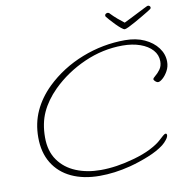

<svg xmlns="http://www.w3.org/2000/svg" viewBox="-93 -929 1048 1065"><g transform="rotate(-10 430.5 -396.5)"><path d="M810 -838Q815 -838 819 -834.5Q823 -831 823 -826Q823 -821 819 -818Q817 -816 802.5 -807Q788 -798 766.5 -785.5Q745 -773 723 -760.5Q701 -748 684 -740Q667 -732 661 -732Q655 -732 641.5 -743Q628 -754 613 -769.5Q598 -785 585.5 -799Q573 -813 568 -820Q567 -822 567 -826Q567 -831 572 -834.5Q577 -838 582 -838Q590 -838 594 -832Q611 -814 631.5 -796.5Q652 -779 667 -768Q682 -775 703.5 -786Q725 -797 747 -808Q769 -819 785.5 -827.5Q802 -836 805 -837Q807 -838 810 -838ZM384 45Q293 45 225.5 13.5Q158 -18 121 -78.5Q84 -139 84 -224Q84 -304 114.5 -371Q145 -438 203 -495Q291 -580 408.5 -626Q526 -672 651 -672Q713 -672 760 -650.5Q807 -629 834 -593Q861 -557 861 -514Q861 -486 848 -462.5Q835 -439 819 -425Q803 -411 793 -411Q785 -411 777 -418.5Q769 -426 769 -431Q769 -437 783 -448Q797 -459 810.5 -477.5Q824 -496 824 -523Q824 -559 799.5 -586.5Q775 -614 731.5 -629.5Q688 -645 632 -645Q521 -645 416 -598.5Q311 -552 232 -474Q177 -419 149 -358Q121 -297 121 -217Q121 -140 157.5 -88.5Q194 -37 256 -11.5Q318 14 395 14Q483 14 582 -14Q640 -30 680 -50.5Q720 -71 740 -89Q759 -106 768 -114Q777 -122 783 -122Q790 -122 790 -113Q790 -103 778.5 -88Q767 -73 753 -62Q718 -35 664.5 -13.5Q611 8 558 22Q511 34 468 39.5Q425 45 384 45Z"/></g></svg>

Font: Oooh Baby
Style: Regular
Weight: 400
Designer: Robert E. Leuschke
Foundry: Robert E. Leuschke
Version: Version 1.011; ttfautohint (v1.8.3)